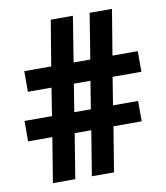

<svg xmlns="http://www.w3.org/2000/svg" viewBox="-81 -778 731 846"><g transform="rotate(-10 285.0 -355.5)"><path d="M87.4 0 120.1 -200.2H11.7V-291.5H134.8L154.3 -415.5H48.8V-507.8H169.4L203.1 -710.9H302.2L269.5 -507.8H344.2L377 -710.9H477.1L443.4 -507.8H556.6V-415.5H427.7L407.7 -291.5H520V-200.2H393.6L360.8 0H261.7L294.4 -200.2H220.2L187.5 0ZM234.4 -291.5H308.6L328.6 -415.5H254.4Z"/></g></svg>

Font: Roboto Slab LO Black
Style: Regular
Weight: 900
Designer: Google
Version: Version 2.000